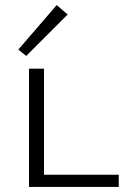

<svg xmlns="http://www.w3.org/2000/svg" viewBox="-20 -735 517 755"><path d="M203 -715 246 -678 83 -515 52 -540ZM153 -48H447V0H94V-465H153Z"/></svg>

Font: EauTestSC Semilight
Style: Regular
Weight: 300
Designer: Christian Thalmann (Catharsis Fonts)
Version: Version 0.001;PS 000.001;hotconv 1.0.88;makeotf.lib2.5.64775